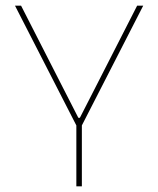

<svg xmlns="http://www.w3.org/2000/svg" viewBox="-20 -659 560 679"><path d="M268.5 -213.5H251L33 -639H54.5L201.5 -351L257 -242.5H262.5L318 -351L465 -639H486.5ZM269.5 0H250V-235.5H269.5Z"/></svg>

Font: Anek Malayalam Medium Thin
Style: Regular
Weight: 250
Version: Version 1.003